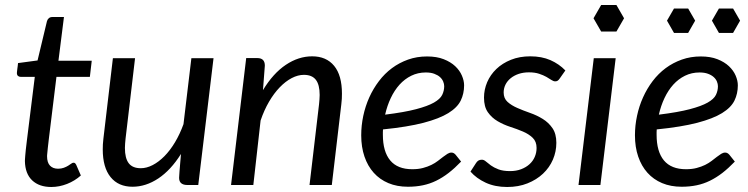

<svg xmlns="http://www.w3.org/2000/svg" viewBox="-20 -739 2988 767"><path d="M79.5 -95.5Q79.5 -98.5 79.8 -103.2Q80 -108 80.8 -117Q81.5 -126 83 -140.5Q84.5 -155 87.5 -178.5L119 -432H62.5Q56 -432 51.8 -435.8Q47.5 -439.5 47.5 -447.5Q47.5 -449 48 -453.5Q48.5 -458 49.2 -463.8Q50 -469.5 50.8 -475.5Q51.5 -481.5 52 -487L130 -497.5L167.5 -654Q169.5 -661.5 175 -666.2Q180.5 -671 188.5 -671H235.5L213.5 -496.5H346.5L339 -432H205.5L175 -183Q172.5 -162.5 171.2 -150Q170 -137.5 169.2 -130Q168.5 -122.5 168.2 -119.5Q168 -116.5 168 -115Q168 -89.5 179.8 -77.2Q191.5 -65 212 -65Q225 -65 235 -68.8Q245 -72.5 252.2 -77Q259.5 -81.5 264.5 -85.2Q269.5 -89 273.5 -89Q277.5 -89 279.8 -87Q282 -85 284.5 -80.5L303 -38Q279 -16.5 247.8 -4.2Q216.5 8 185 8Q136.5 8 108.5 -18.5Q80.5 -45 79.5 -95.5Z M519.5 -506.5 481.5 -184.5Q480.5 -174.5 479.8 -165.5Q479 -156.5 479 -148Q479 -107 494.2 -87Q509.5 -67 542.5 -67Q565.5 -67 589.8 -79.5Q614 -92 636.8 -115Q659.5 -138 679 -170.5Q698.5 -203 713 -243L744.5 -506.5H833L772 0H728Q712.5 0 704 -7Q695.5 -14 695.5 -28.5Q695.5 -29 696 -37.5Q696.5 -46 697.2 -56Q698 -66 698.8 -74.5Q699.5 -83 699.5 -83.5L703 -124Q662.5 -59.5 612.5 -26.2Q562.5 7 509.5 7Q453 7 421.8 -31.5Q390.5 -70 390.5 -142Q390.5 -152 391 -162.5Q391.5 -173 393 -184.5L431 -506.5Z M903 0 963.5 -507H1008Q1038 -507 1038 -477L1030.5 -379Q1071 -446 1121.8 -480Q1172.5 -514 1227 -514Q1283.5 -514 1314.8 -476Q1346 -438 1346 -365Q1346 -355 1345.5 -344.5Q1345 -334 1343.5 -322.5L1305.5 0H1216.5L1254.5 -322.5Q1255.5 -332.5 1256.2 -341.8Q1257 -351 1257 -359.5Q1257 -400.5 1241.8 -420.2Q1226.5 -440 1194 -440Q1170 -440 1145.2 -427Q1120.5 -414 1097.5 -390.2Q1074.5 -366.5 1054.8 -332.8Q1035 -299 1021 -257.5L992 0Z M1834 -398Q1834 -365 1820.5 -337.2Q1807 -309.5 1771 -287.2Q1735 -265 1672 -248.5Q1609 -232 1510 -222Q1509.5 -216.5 1509.5 -211.2Q1509.5 -206 1509.5 -200.5Q1509.5 -133.5 1538.8 -98.2Q1568 -63 1627 -63Q1651 -63 1669.8 -68Q1688.5 -73 1703.2 -80.2Q1718 -87.5 1729.2 -96.2Q1740.5 -105 1750 -112.2Q1759.5 -119.5 1767.5 -124.5Q1775.5 -129.5 1783.5 -129.5Q1792.5 -129.5 1800 -121L1822 -93.5Q1796.5 -67 1772.2 -48.2Q1748 -29.5 1722.5 -17Q1697 -4.5 1669.2 1.2Q1641.5 7 1609.5 7Q1566 7 1531.5 -7.5Q1497 -22 1473 -48.8Q1449 -75.5 1436 -113.5Q1423 -151.5 1423 -198.5Q1423 -237.5 1431.2 -276.2Q1439.5 -315 1455.2 -350Q1471 -385 1493.8 -415Q1516.5 -445 1545.8 -466.8Q1575 -488.5 1610.2 -501Q1645.5 -513.5 1686 -513.5Q1724.5 -513.5 1752.5 -502.5Q1780.5 -491.5 1798.5 -474.5Q1816.5 -457.5 1825.2 -437Q1834 -416.5 1834 -398ZM1681 -449.5Q1649.5 -449.5 1623 -436.5Q1596.5 -423.5 1576 -400.8Q1555.5 -378 1541 -347.2Q1526.5 -316.5 1518.5 -281Q1595.5 -290.5 1642 -302.8Q1688.5 -315 1713.5 -329.2Q1738.5 -343.5 1746.5 -360Q1754.5 -376.5 1754.5 -394.5Q1754.5 -403.5 1750.5 -413.2Q1746.5 -423 1737.8 -431Q1729 -439 1715 -444.2Q1701 -449.5 1681 -449.5Z M2216 -425.5Q2212 -419.5 2208 -416.8Q2204 -414 2198 -414Q2191 -414 2182.8 -419.5Q2174.5 -425 2162.8 -431.8Q2151 -438.5 2134 -444.2Q2117 -450 2093 -450Q2070.5 -450 2052 -443.8Q2033.5 -437.5 2020 -426.5Q2006.5 -415.5 1999.2 -400.8Q1992 -386 1992 -369.5Q1992 -346 2007.5 -332Q2023 -318 2046.5 -307.8Q2070 -297.5 2097.2 -288Q2124.5 -278.5 2148 -264Q2171.5 -249.5 2187 -227Q2202.5 -204.5 2202.5 -168.5Q2202.5 -133.5 2188.8 -101.5Q2175 -69.5 2149.2 -45.2Q2123.5 -21 2087.2 -6.5Q2051 8 2006 8Q1957.5 8 1920.2 -9.2Q1883 -26.5 1859.5 -53.5L1881.5 -87.5Q1885.5 -94 1891 -97.5Q1896.5 -101 1905 -101Q1913 -101 1921 -94Q1929 -87 1941 -78.2Q1953 -69.5 1971.2 -62.5Q1989.5 -55.5 2017.5 -55.5Q2042 -55.5 2061.8 -63Q2081.5 -70.5 2095.2 -83Q2109 -95.5 2116.2 -112.2Q2123.5 -129 2123.5 -148Q2123.5 -173.5 2108 -188.5Q2092.5 -203.5 2069 -213.5Q2045.5 -223.5 2018.5 -232.2Q1991.5 -241 1968 -254.8Q1944.5 -268.5 1929 -290.5Q1913.5 -312.5 1913.5 -349Q1913.5 -381 1926.2 -410.8Q1939 -440.5 1963 -463.5Q1987 -486.5 2021.2 -500.2Q2055.5 -514 2098.5 -514Q2144 -514 2178.8 -498.8Q2213.5 -483.5 2238.5 -457.5Z M2439.5 -506.5 2378.5 0H2291L2352 -506.5ZM2473 -666 2442.5 -719H2381.5L2351 -666L2381.5 -613H2442.5Z M2927.5 -398Q2927.5 -365 2914 -337.2Q2900.5 -309.5 2864.5 -287.2Q2828.5 -265 2765.5 -248.5Q2702.5 -232 2603.5 -222Q2603 -216.5 2603 -211.2Q2603 -206 2603 -200.5Q2603 -133.5 2632.2 -98.2Q2661.5 -63 2720.5 -63Q2744.5 -63 2763.2 -68Q2782 -73 2796.8 -80.2Q2811.5 -87.5 2822.8 -96.2Q2834 -105 2843.5 -112.2Q2853 -119.5 2861 -124.5Q2869 -129.5 2877 -129.5Q2886 -129.5 2893.5 -121L2915.5 -93.5Q2890 -67 2865.8 -48.2Q2841.5 -29.5 2816 -17Q2790.5 -4.5 2762.8 1.2Q2735 7 2703 7Q2659.5 7 2625 -7.5Q2590.5 -22 2566.5 -48.8Q2542.5 -75.5 2529.5 -113.5Q2516.5 -151.5 2516.5 -198.5Q2516.5 -237.5 2524.8 -276.2Q2533 -315 2548.8 -350Q2564.5 -385 2587.2 -415Q2610 -445 2639.2 -466.8Q2668.5 -488.5 2703.8 -501Q2739 -513.5 2779.5 -513.5Q2818 -513.5 2846 -502.5Q2874 -491.5 2892 -474.5Q2910 -457.5 2918.8 -437Q2927.5 -416.5 2927.5 -398ZM2774.5 -449.5Q2743 -449.5 2716.5 -436.5Q2690 -423.5 2669.5 -400.8Q2649 -378 2634.5 -347.2Q2620 -316.5 2612 -281Q2689 -290.5 2735.5 -302.8Q2782 -315 2807 -329.2Q2832 -343.5 2840 -360Q2848 -376.5 2848 -394.5Q2848 -403.5 2844 -413.2Q2840 -423 2831.2 -431Q2822.5 -439 2808.5 -444.2Q2794.5 -449.5 2774.5 -449.5ZM2757 -656.5 2729 -705H2672.5L2644.5 -656.5L2672.5 -607.5H2729ZM2936.5 -656.5 2908.5 -705H2852L2824 -656.5L2852 -607.5H2908.5Z"/></svg>

Font: LatoHex
Style: Italic
Weight: 400
Italic angle: -7°
Designer: Lukasz Dziedzic
Foundry: tyPoland Lukasz Dziedzic
Version: Version 1.104; Western+Polish opensource